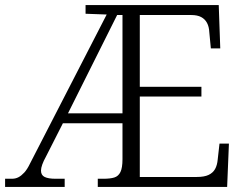

<svg xmlns="http://www.w3.org/2000/svg" viewBox="-22 -734 967 754"><path d="M-2 0V-32H25Q39 -32 50.5 -38Q62 -44 73.5 -56.5Q85 -69 96 -92L397 -677L314 -680V-714H837L843 -544H806L800 -607Q799 -629 791 -644Q783 -659 768 -667Q753 -675 729 -675H527V-393H769V-355H527V-39H750Q780 -39 797 -47Q814 -55 822.5 -70Q831 -85 833 -108L840 -170H877L870 0H362V-32H384Q411 -32 427 -37Q443 -42 451 -58.5Q459 -75 459 -109V-250H225L159 -120Q149 -102 144 -88Q139 -74 139 -64Q139 -46 153.5 -39Q168 -32 196 -32H232V0ZM245 -289H459V-675H438Z"/></svg>

Font: Noto Serif Hebrew Light
Style: Regular
Weight: 300
Version: Version 2.003